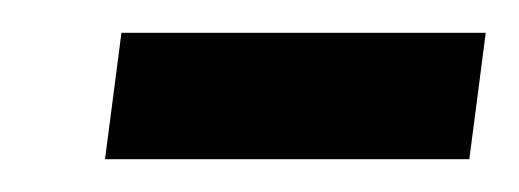

<svg xmlns="http://www.w3.org/2000/svg" viewBox="-20 -653 316 117"><path d="M44 -556 54 -633H276L266 -556Z"/></svg>

Font: Alumni Sans Inline One
Style: Italic
Weight: 400
Italic angle: -8°
Designer: Robert E. Leuschke
Foundry: Robert E. Leuschke
Version: Version 1.100; ttfautohint (v1.8.3)